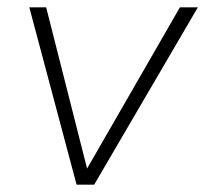

<svg xmlns="http://www.w3.org/2000/svg" viewBox="-20 -504 560 524"><path d="M189 0 60 -484H106L225 -15H201L471 -484H520L237 0Z"/></svg>

Font: Nunito Sans 12pt ExtraLight 12pt ExtraLight
Style: Italic
Weight: 250
Italic angle: -9°
Version: Version 3.101;gftools[0.9.27]